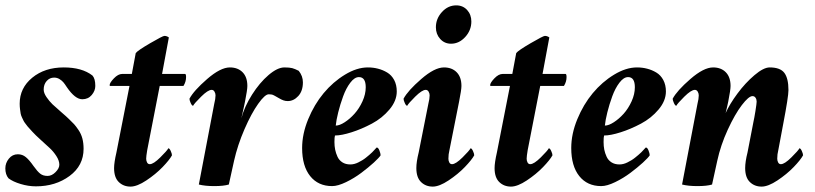

<svg xmlns="http://www.w3.org/2000/svg" viewBox="-21 -691 3052 719"><path d="M217.8 -438.5Q286.1 -438.5 325.2 -408.2Q335.9 -396.5 335.9 -369.1Q335.9 -351.1 322.5 -335.2Q309.1 -319.3 287.1 -319.3Q260.3 -319.3 229.5 -364.3Q221.7 -376.5 216.3 -382.8Q210.9 -389.2 201.9 -394.8Q192.9 -400.4 181.6 -400.4Q165 -400.4 153.8 -387.7Q142.6 -375 142.6 -355.5Q142.6 -342.8 153.1 -327.4Q163.6 -312 175.5 -300.5Q187.5 -289.1 208 -271.5Q228.5 -253.9 237.3 -245.1Q250.5 -232.4 256.6 -225.8Q262.7 -219.2 272.7 -204.6Q282.7 -189.9 287.4 -172.6Q292 -155.3 292 -133.8Q292 -70.8 239.5 -32Q187 6.8 113.3 6.8Q85 6.8 56.2 -2Q27.3 -10.7 10.7 -23.4Q-1 -37.6 -1 -60.5Q-1 -80.6 12.2 -96.9Q25.4 -113.3 45.9 -113.3Q63 -113.3 75.9 -102.5Q88.9 -91.8 104.5 -69.3Q118.7 -49.3 129.4 -40.8Q140.1 -32.2 157.2 -32.2Q172.9 -32.2 187 -46.4Q201.2 -60.5 201.2 -74.2Q201.2 -89.4 190.2 -106.4Q179.2 -123.5 165.5 -136.2Q151.9 -148.9 131.6 -167.2Q111.3 -185.5 100.6 -197.3Q99.1 -199.2 91.8 -207Q84.5 -214.8 82.5 -217.3Q80.6 -219.7 75 -227.1Q69.3 -234.4 67.4 -238.5Q65.4 -242.7 61.5 -250.7Q57.6 -258.8 56.4 -265.6Q55.2 -272.5 54 -282.2Q52.7 -292 52.7 -302.7Q52.7 -361.3 99.6 -399.9Q146.5 -438.5 217.8 -438.5Z M472.7 -414.1 487.3 -492.2Q494.6 -502 541.5 -529.3Q588.4 -556.6 594.7 -556.6Q603.5 -556.6 611.3 -550.8L585.9 -414.1H671.9Q675.8 -414.1 675.8 -402.3Q675.8 -384.8 666 -369.1H577.1L530.3 -128.9Q526.4 -105.5 526.4 -96.7Q526.4 -88.9 529.8 -82.5Q533.2 -76.2 540 -76.2Q553.7 -76.2 579.3 -101.6Q605 -127 609.4 -135.7Q613.8 -135.7 618.4 -125.5Q623 -115.2 623 -109.4Q613.8 -92.3 587.9 -65.4Q562 -38.6 527.1 -15.4Q492.2 7.8 467.8 7.8Q441.4 7.8 423.8 -9.3Q406.2 -26.4 406.2 -61.5Q406.2 -82 415 -120.1L463.9 -369.1H391.6Q389.6 -369.1 389.6 -372.1Q389.6 -380.9 405.5 -397.5Q421.4 -414.1 436.5 -414.1Z M1043.9 -438.5Q1063.5 -438.5 1073.5 -435.8Q1083.5 -433.1 1097.7 -425.8Q1113.3 -406.2 1113.3 -382.8Q1113.3 -350.1 1095.9 -331.3Q1078.6 -312.5 1056.6 -312.5Q1047.9 -312.5 1040.3 -315.2Q1032.7 -317.9 1022.9 -323.7Q1013.2 -329.6 1011.7 -330.1Q1009.8 -331.1 1005.9 -333.3Q1002 -335.4 1000.5 -335.9Q999 -336.4 995.1 -337.2Q991.2 -337.9 985.4 -337.9Q971.2 -337.9 945.8 -302.2Q920.4 -266.6 894.5 -207Q868.7 -147.5 855.5 -88.9L835.9 0Q816.4 5.9 781.2 5.9Q747.1 5.9 723.6 0L781.2 -301.8Q786.1 -321.3 786.1 -334Q786.1 -341.3 782.2 -347.9Q778.3 -354.5 771.5 -354.5Q757.8 -354.5 732.2 -329.1Q706.5 -303.7 702.1 -294.9Q697.8 -294.9 693.1 -305.2Q688.5 -315.4 688.5 -321.3Q704.6 -351.6 754.6 -395Q804.7 -438.5 839.8 -438.5Q869.6 -438.5 887.5 -420.4Q905.3 -402.3 905.3 -369.1Q905.3 -354.5 896.5 -310.5Q895.5 -305.2 892.1 -289.6Q888.7 -273.9 885.7 -260.7Q882.8 -247.6 882.8 -248Q894.5 -292 922.9 -336.7Q951.2 -381.3 984.6 -409.9Q1018.1 -438.5 1043.9 -438.5Z M1356.4 -438.5Q1376.5 -438.5 1394.5 -433.8Q1412.6 -429.2 1429 -419.4Q1445.3 -409.7 1455.1 -391.4Q1464.8 -373 1464.8 -348.6Q1464.8 -313.5 1437.5 -281Q1410.2 -248.5 1371.6 -228Q1333 -207.5 1295.4 -195.6Q1257.8 -183.6 1233.4 -183.6Q1231.4 -177.7 1231.4 -159.2Q1231.4 -144 1234.1 -130.6Q1236.8 -117.2 1242.9 -104Q1249 -90.8 1261.2 -83Q1273.4 -75.2 1291 -75.2Q1297.9 -75.2 1305.7 -77.1Q1313.5 -79.1 1320.8 -82.8Q1328.1 -86.4 1335.4 -90.8Q1342.8 -95.2 1349.4 -100.6Q1356 -106 1361.8 -110.8Q1367.7 -115.7 1372.8 -120.8Q1377.9 -126 1380.9 -129.4Q1383.8 -132.8 1386.7 -135.7L1389.6 -138.7Q1395.5 -138.7 1399.9 -127.2Q1404.3 -115.7 1404.3 -109.4Q1398.9 -100.6 1378.7 -82Q1358.4 -63.5 1332 -43.7Q1305.7 -23.9 1274.9 -9Q1244.1 5.9 1222.7 5.9Q1170.4 5.9 1140.4 -31.7Q1110.4 -69.3 1110.4 -136.7Q1110.4 -189.5 1133.1 -244.6Q1155.8 -299.8 1190.9 -342Q1226.1 -384.3 1270.8 -411.4Q1315.4 -438.5 1356.4 -438.5ZM1236.3 -220.7Q1250.5 -220.7 1269.8 -233.2Q1289.1 -245.6 1306.6 -265.1Q1324.2 -284.7 1336.4 -311.5Q1348.6 -338.4 1348.6 -364.3Q1348.6 -402.3 1323.2 -402.3Q1306.6 -402.3 1290.8 -381.3Q1274.9 -360.4 1263.9 -330.1Q1252.9 -299.8 1245.6 -270.5Q1238.3 -241.2 1236.3 -220.7Z M1583 -301.8Q1587.9 -321.3 1587.9 -334Q1587.9 -341.3 1584 -347.9Q1580.1 -354.5 1573.2 -354.5Q1559.6 -354.5 1533.9 -329.1Q1508.3 -303.7 1503.9 -294.9Q1499.5 -294.9 1494.9 -305.2Q1490.2 -315.4 1490.2 -321.3Q1506.3 -351.6 1556.4 -395Q1606.4 -438.5 1641.6 -438.5Q1671.4 -438.5 1689.2 -420.4Q1707 -402.3 1707 -369.1Q1707 -354.5 1698.2 -310.5L1662.1 -128.9Q1658.2 -113.3 1658.2 -96.7Q1658.2 -88.9 1661.6 -82.5Q1665 -76.2 1671.9 -76.2Q1685.5 -76.2 1711.2 -101.6Q1736.8 -127 1741.2 -135.7Q1745.6 -135.7 1750.2 -125.5Q1754.9 -115.2 1754.9 -109.4Q1745.6 -92.3 1719.7 -65.4Q1693.8 -38.6 1658.9 -15.4Q1624 7.8 1599.6 7.8Q1573.2 7.8 1555.7 -9.3Q1538.1 -26.4 1538.1 -61.5Q1538.1 -85 1546.9 -120.1ZM1687.5 -670.9Q1712.4 -670.9 1728.3 -653.6Q1744.1 -636.2 1744.1 -610.4Q1744.1 -577.6 1721.2 -552.5Q1698.2 -527.3 1668 -527.3Q1643.6 -527.3 1627.4 -545.2Q1611.3 -563 1611.3 -588.9Q1611.3 -621.1 1634 -646Q1656.7 -670.9 1687.5 -670.9Z M1897.5 -414.1 1912.1 -492.2Q1919.4 -502 1966.3 -529.3Q2013.2 -556.6 2019.5 -556.6Q2028.3 -556.6 2036.1 -550.8L2010.7 -414.1H2096.7Q2100.6 -414.1 2100.6 -402.3Q2100.6 -384.8 2090.8 -369.1H2002L1955.1 -128.9Q1951.2 -105.5 1951.2 -96.7Q1951.2 -88.9 1954.6 -82.5Q1958 -76.2 1964.8 -76.2Q1978.5 -76.2 2004.2 -101.6Q2029.8 -127 2034.2 -135.7Q2038.6 -135.7 2043.2 -125.5Q2047.9 -115.2 2047.9 -109.4Q2038.6 -92.3 2012.7 -65.4Q1986.8 -38.6 1951.9 -15.4Q1917 7.8 1892.6 7.8Q1866.2 7.8 1848.6 -9.3Q1831.1 -26.4 1831.1 -61.5Q1831.1 -82 1839.8 -120.1L1888.7 -369.1H1816.4Q1814.5 -369.1 1814.5 -372.1Q1814.5 -380.9 1830.3 -397.5Q1846.2 -414.1 1861.3 -414.1Z M2364.3 -438.5Q2384.3 -438.5 2402.3 -433.8Q2420.4 -429.2 2436.8 -419.4Q2453.1 -409.7 2462.9 -391.4Q2472.7 -373 2472.7 -348.6Q2472.7 -313.5 2445.3 -281Q2418 -248.5 2379.4 -228Q2340.8 -207.5 2303.2 -195.6Q2265.6 -183.6 2241.2 -183.6Q2239.3 -177.7 2239.3 -159.2Q2239.3 -144 2241.9 -130.6Q2244.6 -117.2 2250.7 -104Q2256.8 -90.8 2269 -83Q2281.2 -75.2 2298.8 -75.2Q2305.7 -75.2 2313.5 -77.1Q2321.3 -79.1 2328.6 -82.8Q2335.9 -86.4 2343.3 -90.8Q2350.6 -95.2 2357.2 -100.6Q2363.8 -106 2369.6 -110.8Q2375.5 -115.7 2380.6 -120.8Q2385.7 -126 2388.7 -129.4Q2391.6 -132.8 2394.5 -135.7L2397.5 -138.7Q2403.3 -138.7 2407.7 -127.2Q2412.1 -115.7 2412.1 -109.4Q2406.7 -100.6 2386.5 -82Q2366.2 -63.5 2339.8 -43.7Q2313.5 -23.9 2282.7 -9Q2252 5.9 2230.5 5.9Q2178.2 5.9 2148.2 -31.7Q2118.2 -69.3 2118.2 -136.7Q2118.2 -189.5 2140.9 -244.6Q2163.6 -299.8 2198.7 -342Q2233.9 -384.3 2278.6 -411.4Q2323.2 -438.5 2364.3 -438.5ZM2244.1 -220.7Q2258.3 -220.7 2277.6 -233.2Q2296.9 -245.6 2314.5 -265.1Q2332 -284.7 2344.2 -311.5Q2356.4 -338.4 2356.4 -364.3Q2356.4 -402.3 2331.1 -402.3Q2314.5 -402.3 2298.6 -381.3Q2282.7 -360.4 2271.7 -330.1Q2260.7 -299.8 2253.4 -270.5Q2246.1 -241.2 2244.1 -220.7Z M2706.1 -310.5Q2705.1 -305.2 2702.6 -294.4Q2700.2 -283.7 2698.2 -275.4Q2696.3 -267.1 2696.3 -267.6Q2711.4 -301.3 2740.7 -340.8Q2770 -380.4 2804.2 -409.4Q2838.4 -438.5 2861.3 -438.5Q2900.9 -438.5 2916.3 -418Q2931.6 -397.5 2931.6 -353.5Q2931.6 -329.1 2912.1 -227.5L2893.6 -128.9Q2889.6 -113.3 2889.6 -96.7Q2889.6 -88.9 2893.1 -82.5Q2896.5 -76.2 2903.3 -76.2Q2917 -76.2 2942.6 -101.6Q2968.3 -127 2972.7 -135.7Q2977.1 -135.7 2981.7 -125.5Q2986.3 -115.2 2986.3 -109.4Q2977.1 -92.3 2951.2 -65.4Q2925.3 -38.6 2890.4 -15.4Q2855.5 7.8 2831.1 7.8Q2804.7 7.8 2787.1 -9.3Q2769.5 -26.4 2769.5 -61.5Q2769.5 -85 2778.3 -120.1L2800.8 -236.3Q2803.2 -246.1 2807.9 -274.9Q2812.5 -303.7 2812.5 -310.5Q2812.5 -318.8 2808.3 -325Q2804.2 -331.1 2796.9 -331.1Q2782.7 -331.1 2756.8 -297.1Q2731 -263.2 2704.3 -205.3Q2677.7 -147.5 2665 -88.9L2645.5 0Q2626 5.9 2590.8 5.9Q2556.6 5.9 2533.2 0L2590.8 -301.8Q2595.7 -321.3 2595.7 -334Q2595.7 -341.3 2591.8 -347.9Q2587.9 -354.5 2581.1 -354.5Q2567.4 -354.5 2541.7 -329.1Q2516.1 -303.7 2511.7 -294.9Q2507.3 -294.9 2502.7 -305.2Q2498 -315.4 2498 -321.3Q2514.2 -351.6 2564.2 -395Q2614.3 -438.5 2649.4 -438.5Q2679.2 -438.5 2697 -420.4Q2714.8 -402.3 2714.8 -369.1Q2714.8 -354.5 2706.1 -310.5Z"/></svg>

Font: Amiri
Style: Bold Slanted
Weight: 700
Italic angle: 9°
Designer: Khaled Hosny
Version: Version 000.107